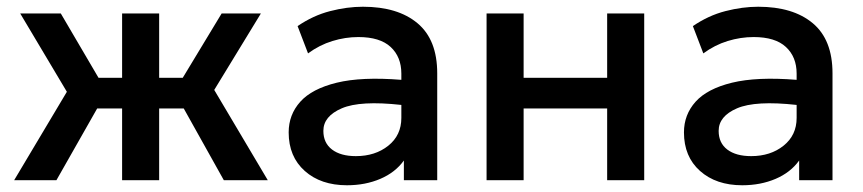

<svg xmlns="http://www.w3.org/2000/svg" viewBox="-20 -535 2562 570"><path d="M22 0 178.5 -262.5 40 -495H160.5L272.5 -304H342.5V-495H452.5V-304H522.5L638 -495H754.5L616 -268L775 0H644.5L525.5 -213H452.5V0H342.5V-213H268.5L147.5 0Z M1010 15Q932.5 15 884.8 -27.5Q837 -70 837 -142Q837 -194.5 871.5 -233Q906 -271.5 979.8 -289.5Q1053.5 -307.5 1171.5 -298V-316.5Q1171.5 -366 1139.8 -395.5Q1108 -425 1044 -425Q1005 -425 966.8 -413.2Q928.5 -401.5 894.5 -376.5L863.5 -457.5Q909.5 -489 960 -502Q1010.5 -515 1057.5 -515Q1161 -515 1219.5 -466Q1278 -417 1278 -317.5V0H1179V-58.5Q1153.5 -23 1109 -4Q1064.5 15 1010 15ZM940 -146.5Q940 -110.5 965.8 -91Q991.5 -71.5 1036.5 -71.5Q1094 -71.5 1132.8 -102.5Q1171.5 -133.5 1171.5 -185V-223.5Q1049.5 -237 994.8 -213.5Q940 -190 940 -146.5Z M1424.5 0V-495H1534.5V-304H1782.5V-495H1892.5V0H1782.5V-213H1534.5V0Z M2183.5 15Q2106 15 2058.2 -27.5Q2010.5 -70 2010.5 -142Q2010.5 -194.5 2045 -233Q2079.5 -271.5 2153.2 -289.5Q2227 -307.5 2345 -298V-316.5Q2345 -366 2313.2 -395.5Q2281.5 -425 2217.5 -425Q2178.5 -425 2140.2 -413.2Q2102 -401.5 2068 -376.5L2037 -457.5Q2083 -489 2133.5 -502Q2184 -515 2231 -515Q2334.5 -515 2393 -466Q2451.5 -417 2451.5 -317.5V0H2352.5V-58.5Q2327 -23 2282.5 -4Q2238 15 2183.5 15ZM2113.5 -146.5Q2113.5 -110.5 2139.2 -91Q2165 -71.5 2210 -71.5Q2267.5 -71.5 2306.2 -102.5Q2345 -133.5 2345 -185V-223.5Q2223 -237 2168.2 -213.5Q2113.5 -190 2113.5 -146.5Z"/></svg>

Font: Geologica
Style: Regular
Weight: 400
Designer: Sindre Bremnes, Frode Helland
Foundry: Monokrom Skriftforlag AS
Version: Version 1.010; ttfautohint (v1.8.4.7-5d5b);gftools[0.9.28]